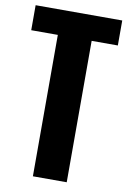

<svg xmlns="http://www.w3.org/2000/svg" viewBox="-90 -865 616 920"><g transform="rotate(10 218.0 -405.0)"><path d="M136.7 0V-688H7.3V-809.6H428.7V-688H301.3V0Z"/></g></svg>

Font: Oswald
Style: DemiBold
Weight: 600
Designer: Vernon Adams
Foundry: Vernon Adams
Version: 3.0; ttfautohint (v0.95) -l 8 -r 50 -G 200 -x 0 -w "G" -W -c